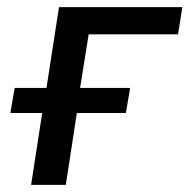

<svg xmlns="http://www.w3.org/2000/svg" viewBox="-20 -517 530 537"><path d="M67 0 98 -201H9L21 -271H110L145 -497H490L478 -421H228L204 -271H344L332 -201H195L164 0Z"/></svg>

Font: Nunito Sans 7pt SemiCondensed Medium
Style: Italic
Weight: 500
Width: 4
Italic angle: -9°
Designer: Vernon Adams
Foundry: Vernon Adams
Version: Version 3.101;gftools[0.9.27]